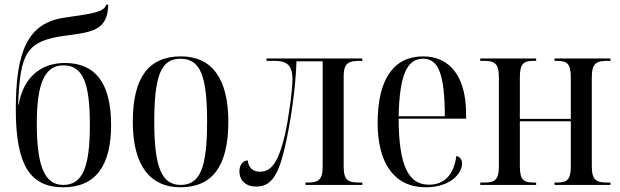

<svg xmlns="http://www.w3.org/2000/svg" viewBox="-20 -784 2627 814"><path d="M248 10C385 10 451 -81 451 -254C451 -431 385 -517 255 -517C158 -517 80 -461 59 -340H57C65 -564 94 -611 259 -633C375 -648 436 -657 439 -764H430C422 -732 368 -726 259 -710C95 -689 47 -564 47 -319C47 -84 108 10 248 10ZM248 0C171 0 136 -76 136 -259C136 -430 169 -507 249 -507C331 -507 361 -433 361 -255C361 -74 330 0 248 0Z M745 10C879 10 948 -78 948 -268C948 -454 876 -545 747 -545C610 -545 543 -455 543 -268C543 -80 618 10 745 10ZM746 0C666 0 634 -74 634 -268C634 -464 663 -535 745 -535C829 -535 858 -464 858 -268C858 -74 829 0 746 0Z M1066 7C1125 7 1158 -32 1187 -156C1209 -251 1233 -399 1237 -524H1348V-80C1348 -19 1330 -10 1280 -10H1275V0H1516V-10H1506C1455 -10 1437 -19 1437 -80V-459C1437 -517 1457 -526 1508 -526H1516V-536H1110V-526H1140C1185 -526 1220 -518 1220 -448C1220 -400 1202 -274 1189 -218C1159 -85 1125 -56 1082 -56C1050 -56 1034 -75 1030 -104C1010 -103 995 -85 995 -58C995 -19 1022 7 1066 7Z M1785 10C1890 10 1939 -49 1939 -91C1939 -107 1930 -119 1915 -123C1903 -40 1862 -1 1799 -1C1712 -1 1671 -79 1670 -281H1956V-301C1956 -457 1889 -545 1774 -545C1651 -545 1581 -451 1581 -263C1581 -90 1653 10 1785 10ZM1866 -291H1670C1674 -466 1705 -535 1774 -535C1841 -535 1865 -465 1866 -291Z M2016 0H2253V-10H2248C2201 -10 2184 -18 2184 -80V-270H2400V-80C2400 -19 2383 -10 2337 -10H2331V0H2568V-10H2557C2508 -10 2489 -19 2489 -80V-456C2489 -517 2509 -526 2556 -526H2568V-536H2331V-526H2337C2383 -526 2400 -517 2400 -456V-280H2184V-456C2184 -517 2201 -526 2246 -526H2253V-536H2016V-526H2029C2076 -526 2095 -517 2095 -456V-80C2095 -18 2076 -10 2029 -10H2016Z"/></svg>

Font: Noto Serif Display Condensed
Style: Regular
Weight: 400
Width: 3
Designer: Monotype Design Team
Foundry: Monotype Imaging Inc.
Version: Version 2.009